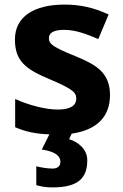

<svg xmlns="http://www.w3.org/2000/svg" viewBox="-20 -576 537 836"><path d="M360 122C360 73 321 43 281 30L292 6C402 -10 459 -68 459 -162C459 -259 400 -294 307 -332C211 -371 193 -384 193 -410C193 -434 215 -446 259 -446C308 -446 354 -429 408 -406L453 -513C388 -543 329 -556 261 -556C130 -556 45 -505 45 -404C45 -311 91 -275 194 -232C300 -187 312 -173 312 -146C312 -118 289 -99 231 -99C179 -99 105 -118 46 -145V-22C93 -2 136 7 195 9L162 75C222 84 243 104 243 128C243 151 227 158 208 158C188 158 157 153 138 148V230C157 236 180 240 209 240C323 240 360 197 360 122Z"/></svg>

Font: Noto Sans Arabic UI
Style: Bold
Weight: 700
Designer: Monotype Design Team, Nadine Chahine and Nizar Qandah
Foundry: Monotype Imaging Inc.
Version: Version 2.010